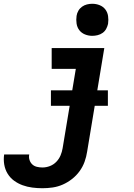

<svg xmlns="http://www.w3.org/2000/svg" viewBox="-92 -785 712 1018"><path d="M133 213Q106 213 79 209.5Q52 206 27.5 197Q3 188 -17.5 173Q-38 158 -51.5 136Q-65 114 -69.5 87.5Q-74 61 -70 34Q-70 34 -69.5 34Q-69 34 -69 34H63Q63 34 63 34Q63 34 63 34Q60 49 64.5 63Q69 77 79 86.5Q89 96 103.5 99.5Q118 103 133 103Q153 103 172.5 95.5Q192 88 206.5 73Q221 58 229 39Q237 20 240 1L310 -420H182V-530H461L370 19Q366 46 356.5 72.5Q347 99 330 122.5Q313 146 290 164Q267 182 241 193.5Q215 205 187.5 209Q160 213 133 213ZM397 -595Q377 -595 358.5 -602.5Q340 -610 328.5 -625Q317 -640 314 -660Q311 -680 314 -701Q316 -715 323.5 -728Q331 -741 343 -749.5Q355 -758 369 -761.5Q383 -765 397 -765Q418 -765 436.5 -757.5Q455 -750 466.5 -735Q478 -720 481 -700Q484 -680 481 -659Q478 -645 471 -632Q464 -619 452 -610.5Q440 -602 425.5 -598.5Q411 -595 397 -595ZM480 -224H178V-306H480Z"/></svg>

Font: Iosevka Curly Slab XBdExObl
Style: Regular
Weight: 800
Width: 7
Italic angle: -9°
Monospace: yes
Designer: Belleve Invis
Foundry: Belleve Invis
Version: Version 11.1.0; ttfautohint (v1.8.3)